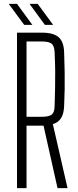

<svg xmlns="http://www.w3.org/2000/svg" viewBox="-20 -968 402 988"><path d="M67.5 0V-800H195Q255 -800 281.8 -776.5Q308.5 -753 310 -698.5Q312 -643 312.8 -596.5Q313.5 -550 312.8 -507.8Q312 -465.5 310 -422Q308.5 -383.5 294.8 -361Q281 -338.5 252 -329L327.5 0H276L204 -321.5H116.5V0ZM116.5 -367H194.5Q232 -367 246.2 -378.5Q260.5 -390 261 -421Q262.5 -475.5 263.5 -518Q264.5 -560.5 264 -602.8Q263.5 -645 261 -699.5Q259.5 -731.5 245.8 -743Q232 -754.5 195 -754.5H116.5ZM211 -840 132 -948H174L253.5 -840ZM104.5 -840 25 -948H67.5L146.5 -840Z"/></svg>

Font: Big Shoulders Text ExtraLight
Style: Regular
Weight: 250
Version: Version 2.002